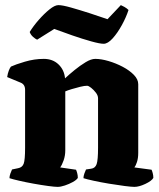

<svg xmlns="http://www.w3.org/2000/svg" viewBox="-20 -730 622 750"><path d="M205 0Q194 0 168 -3.5Q142 -7 111.5 -12.5Q81 -18 55 -24Q29 -30 17 -34Q17 -42 20.5 -52Q24 -62 27 -68L51 -73Q67 -76 72.5 -90.5Q78 -105 78 -153V-379Q78 -400 61 -407L8 -429Q10 -443 14.5 -454.5Q19 -466 23 -470Q40 -478 77 -489Q114 -500 151 -500Q186 -500 208.5 -478.5Q231 -457 234 -424Q250 -439 271.5 -456.5Q293 -474 314.5 -487Q336 -500 352 -500Q375 -500 404 -491.5Q433 -483 459.5 -469Q486 -455 503 -437.5Q520 -420 520 -401V-133Q520 -112 515 -97Q510 -82 505 -76L572 -67Q574 -63 576.5 -54Q579 -45 579 -35Q572 -23 547.5 -11.5Q523 0 505 0Q494 0 466.5 -3.5Q439 -7 406 -12.5Q373 -18 345.5 -24Q318 -30 306 -34Q306 -42 309.5 -52Q313 -62 316 -68L336 -71Q352 -73 357.5 -89Q363 -105 363 -153V-346Q363 -357 354.5 -368Q346 -379 336 -387Q326 -395 320 -395Q310 -395 293.5 -391Q277 -387 260.5 -382Q244 -377 235 -373V-143Q235 -122 228.5 -103.5Q222 -85 215 -76L277 -67Q279 -63 281.5 -54Q284 -45 284 -35Q279 -27 264.5 -19Q250 -11 233.5 -5.5Q217 0 205 0ZM385 -559Q370 -559 336 -568.5Q302 -578 263 -591.5Q224 -605 192 -617L125 -575Q118 -578 109 -586Q100 -594 96 -605Q110 -628 131 -652Q152 -676 173 -693Q194 -710 208 -710Q224 -710 257.5 -700.5Q291 -691 330 -678.5Q369 -666 400 -655L452 -710Q457 -708 466 -703Q475 -698 482 -691Q473 -663 456 -632Q439 -601 420 -580Q401 -559 385 -559Z"/></svg>

Font: Texturina 72pt Black
Style: Regular
Weight: 900
Designer: Guillermo Torres Carreño
Foundry: Omnibus-Type
Version: Version 1.002; ttfautohint (v1.8.3)